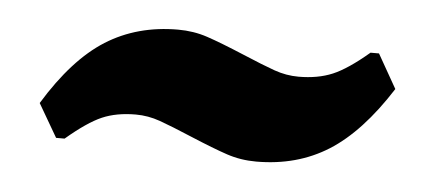

<svg xmlns="http://www.w3.org/2000/svg" viewBox="-28 -430 560 248"><g transform="rotate(5 252.5 -306.5)"><path d="M25 -277Q61 -336 101.5 -361.5Q142 -387 195 -387Q215 -387 233 -381Q251 -375 282 -362Q308 -351 323.5 -345.5Q339 -340 355 -340Q380 -340 399 -348Q418 -356 445 -379H456L481 -335Q444 -277 403.5 -251.5Q363 -226 310 -226Q290 -226 272 -232Q254 -238 223 -251Q197 -262 181.5 -267.5Q166 -273 150 -273Q125 -273 106.5 -265Q88 -257 61 -234H50Z"/></g></svg>

Font: Farro Medium
Style: Regular
Weight: 500
Designer: Aceler Chua
Foundry: Grayscale Limited
Version: Version 1.101